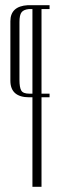

<svg xmlns="http://www.w3.org/2000/svg" viewBox="-20 -720 232 740"><path d="M20 -638Q20 -696 87 -700H171V-685H140V-359H171V-345H140V0H105V-345H93Q20 -345 20 -409ZM55 -635V-412Q55 -383 62 -371Q69 -359 93 -359H105V-685H91Q71 -683 63 -672.5Q55 -662 55 -635Z"/></svg>

Font: Dorsa
Style: Regular
Weight: 400
Version: Version 1.002